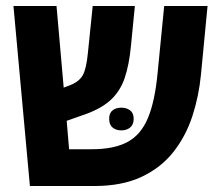

<svg xmlns="http://www.w3.org/2000/svg" viewBox="-20 -622 730 642"><path d="M80 0 25 -602H169L193 -329L214 -337Q245 -349 257 -371Q269 -393 274 -446L290 -602H431L418 -470Q412 -405 396.5 -360Q381 -315 347 -285Q313 -255 251 -235L203 -218L211 -123H287Q361 -123 406 -147Q451 -171 474.5 -227Q498 -283 507 -378L529 -602H674L652 -373Q645 -300 623 -233Q601 -166 559.5 -113.5Q518 -61 453 -30.5Q388 0 295 0ZM345 -225Q345 -244 356.5 -253Q368 -262 386 -262Q403 -262 415 -253Q427 -244 427 -225Q427 -205 415 -195.5Q403 -186 386 -186Q368 -186 356.5 -195.5Q345 -205 345 -225Z"/></svg>

Font: Noto Sans Hebrew SemiCondensed
Style: Bold
Weight: 700
Width: 4
Designer: Monotype Design Team
Foundry: Monotype Imaging Inc.
Version: Version 2.004; ttfautohint (v1.8.4.7-5d5b)